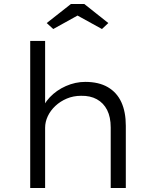

<svg xmlns="http://www.w3.org/2000/svg" viewBox="-20 -946 784 966"><path d="M132 0V-740H207V-392L186 -379Q197 -421 230.5 -456.5Q264 -492 311.5 -513Q359 -534 409 -534Q477 -534 522.5 -507.5Q568 -481 590.5 -432Q613 -383 613 -313V0H537V-305Q537 -357 519 -392.5Q501 -428 467.5 -446.5Q434 -465 388 -464Q349 -464 316 -450Q283 -436 258.5 -413Q234 -390 220.5 -361.5Q207 -333 207 -303V0H170Q158 0 149 0Q140 0 132 0ZM248 -800 215 -830 337 -926H404L525 -830L493 -800L355 -876H385Z"/></svg>

Font: Lexend Exa Light
Style: Regular
Weight: 300
Designer: Bonnie Shaver-Troup, Thomas Jockin
Foundry: Lexend
Version: Version 1.007